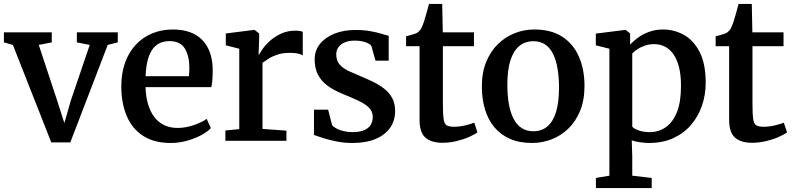

<svg xmlns="http://www.w3.org/2000/svg" viewBox="-23 -721 4062 983"><path d="M239.5 8 43 -491 -3 -504V-555.5H242V-504L175.5 -491L268.5 -209.5L306.5 -91L339.5 -206L436.5 -491L370.5 -504V-555.5H580V-504L528.5 -491L337 8Z M851.5 11Q765 11 708.8 -26Q652.5 -63 625.2 -128.5Q598 -194 598 -279Q598 -346 617.2 -399.8Q636.5 -453.5 671.8 -491.5Q707 -529.5 755.5 -549.8Q804 -570 862 -570Q958.5 -570 1010.8 -518Q1063 -466 1066 -369.5Q1066 -338.5 1064.5 -315.5Q1063 -292.5 1059 -275H722Q723.5 -228 734.5 -189.5Q745.5 -151 766 -123.2Q786.5 -95.5 816.8 -80.8Q847 -66 886.5 -66Q928 -66 970.2 -80.8Q1012.5 -95.5 1035 -112.5L1056.5 -65Q1039.5 -46.5 1007.5 -29.2Q975.5 -12 934.8 -0.5Q894 11 851.5 11ZM722.5 -331H944Q945 -340 945.8 -352Q946.5 -364 946.5 -373.5Q946.5 -434 923.5 -472.2Q900.5 -510.5 844.5 -510.5Q819.5 -510.5 798.2 -501.8Q777 -493 760.8 -472.8Q744.5 -452.5 734.5 -417.8Q724.5 -383 722.5 -331Z M1131 0V-53L1202 -60V-471.5L1133 -489V-549.5L1278 -568H1280.5L1304 -549.5V-530L1301 -442H1304Q1308.5 -451.5 1322.5 -471.5Q1336.5 -491.5 1360.2 -512.8Q1384 -534 1416.5 -549Q1449 -564 1489.5 -564Q1504 -564 1512.8 -562.2Q1521.5 -560.5 1527 -558.5V-437Q1520 -442.5 1503.8 -446.5Q1487.5 -450.5 1461.5 -450.5Q1424.5 -450.5 1397.5 -441.5Q1370.5 -432.5 1352 -420.5Q1333.5 -408.5 1321 -399.5V-61L1443.5 -52V0Z M1781.5 11Q1740.5 11 1701.8 3.5Q1663 -4 1632.2 -13.8Q1601.5 -23.5 1584.5 -30V-159.5H1657L1677 -81Q1683 -72 1698.8 -63.5Q1714.5 -55 1736.2 -49.8Q1758 -44.5 1781 -44.5Q1818 -44.5 1841 -54.2Q1864 -64 1874.8 -81.5Q1885.5 -99 1885.5 -122Q1885.5 -150 1866.5 -169.2Q1847.5 -188.5 1813.2 -204.8Q1779 -221 1732 -240Q1685 -259 1653 -283Q1621 -307 1604.5 -339.5Q1588 -372 1588 -417Q1588 -462 1614.8 -495.8Q1641.5 -529.5 1688.8 -548.5Q1736 -567.5 1796.5 -567.5Q1841.5 -567.5 1874.8 -561.2Q1908 -555 1931 -547.8Q1954 -540.5 1967 -537.5V-410.5H1899.5L1878.5 -485Q1874 -493 1861.8 -499.2Q1849.5 -505.5 1832.2 -509.2Q1815 -513 1796 -513Q1766.5 -513.5 1744.2 -504.8Q1722 -496 1710.2 -480Q1698.5 -464 1698.5 -442.5Q1698.5 -409.5 1717 -389.5Q1735.5 -369.5 1765.2 -356Q1795 -342.5 1827.5 -329Q1860 -315.5 1890.8 -300.2Q1921.5 -285 1946.2 -265.2Q1971 -245.5 1985.5 -218Q2000 -190.5 2000 -152.5Q2000 -104.5 1975 -67.8Q1950 -31 1901 -10Q1852 11 1781.5 11Z M2242 10Q2185 10 2155 -16.5Q2125 -43 2125 -108V-484.5H2056V-535Q2066.5 -538 2078.5 -541.2Q2090.5 -544.5 2101 -548Q2111.5 -551.5 2117 -556Q2123 -561 2127.2 -566.2Q2131.5 -571.5 2135.2 -578.8Q2139 -586 2142.5 -596Q2147.5 -608.5 2153.2 -628.5Q2159 -648.5 2164.8 -668.5Q2170.5 -688.5 2173.5 -701H2241L2244 -555.5H2403.5V-484.5H2244.5V-188Q2244.5 -134.5 2248.5 -110Q2252.5 -85.5 2265 -78.8Q2277.5 -72 2302 -72Q2329 -72 2358.8 -79Q2388.5 -86 2405 -93L2421.5 -43.5Q2405.5 -31.5 2376.8 -19Q2348 -6.5 2312.8 1.8Q2277.5 10 2242 10Z M2444 -278.5Q2444 -349.5 2466.2 -404Q2488.5 -458.5 2526.5 -495.5Q2564.5 -532.5 2612.5 -551.2Q2660.5 -570 2712.5 -570Q2799 -570 2856 -532.8Q2913 -495.5 2941.2 -430.2Q2969.5 -365 2969.5 -280.5Q2969.5 -208.5 2947.2 -154Q2925 -99.5 2887 -62.8Q2849 -26 2800.8 -7.5Q2752.5 11 2700.5 11Q2636 11 2587.8 -10.2Q2539.5 -31.5 2507.5 -70.2Q2475.5 -109 2459.8 -162Q2444 -215 2444 -278.5ZM2708 -49Q2750 -49 2779.2 -73.5Q2808.5 -98 2823.8 -147.5Q2839 -197 2839 -272Q2839 -324.5 2831.8 -368.2Q2824.5 -412 2809.2 -443.8Q2794 -475.5 2768.8 -492.8Q2743.5 -510 2707.5 -510Q2665.5 -510 2635.8 -485.5Q2606 -461 2590.2 -411.8Q2574.5 -362.5 2574.5 -287Q2574.5 -234 2582 -190.2Q2589.5 -146.5 2605.5 -114.8Q2621.5 -83 2646.8 -66Q2672 -49 2708 -49Z M3028 242V190L3097 178.5V-471.5L3027.5 -489V-549L3178.5 -568H3180.5L3203 -549.5V-492Q3218.5 -510 3243 -528Q3267.5 -546 3300.2 -558Q3333 -570 3372 -570Q3429 -570 3479 -542Q3529 -514 3559.5 -454Q3590 -394 3590 -297Q3590 -234.5 3570.5 -178.8Q3551 -123 3513.8 -80.2Q3476.5 -37.5 3422.8 -13.2Q3369 11 3300 11Q3277.5 11 3252.5 7.2Q3227.5 3.5 3211.5 -2.5L3214 81V178.5L3313.5 190V242ZM3303.5 -44.5Q3348 -44.5 3384.2 -68.8Q3420.5 -93 3442 -145Q3463.5 -197 3463.5 -281.5Q3463.5 -338 3453 -378.5Q3442.5 -419 3423.8 -444.8Q3405 -470.5 3380.2 -482.8Q3355.5 -495 3327 -495Q3301.5 -495 3279.2 -487.5Q3257 -480 3240.2 -469Q3223.5 -458 3214 -447V-72.5Q3221.5 -62.5 3246.2 -53.5Q3271 -44.5 3303.5 -44.5Z M3827 10Q3770 10 3740 -16.5Q3710 -43 3710 -108V-484.5H3641V-535Q3651.5 -538 3663.5 -541.2Q3675.5 -544.5 3686 -548Q3696.5 -551.5 3702 -556Q3708 -561 3712.2 -566.2Q3716.5 -571.5 3720.2 -578.8Q3724 -586 3727.5 -596Q3732.5 -608.5 3738.2 -628.5Q3744 -648.5 3749.8 -668.5Q3755.5 -688.5 3758.5 -701H3826L3829 -555.5H3988.5V-484.5H3829.5V-188Q3829.5 -134.5 3833.5 -110Q3837.5 -85.5 3850 -78.8Q3862.5 -72 3887 -72Q3914 -72 3943.8 -79Q3973.5 -86 3990 -93L4006.5 -43.5Q3990.5 -31.5 3961.8 -19Q3933 -6.5 3897.8 1.8Q3862.5 10 3827 10Z"/></svg>

Font: Merriweather SemiBold
Style: Regular
Weight: 600
Version: Version 2.100